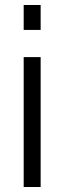

<svg xmlns="http://www.w3.org/2000/svg" viewBox="-20 -750 258 770"><path d="M143 0V-521H75V0ZM143 -630V-730H75V-630Z"/></svg>

Font: Raleway Reg
Style: Regular
Weight: 400
Designer: Matt McInerney, Pablo Impallari, Rodrigo Fuenzalida
Foundry: Matt McInerney, Pablo Impallari, Rodrigo Fuenzalida
Version: Version 3.00 July 28, 2015